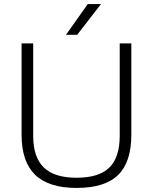

<svg xmlns="http://www.w3.org/2000/svg" viewBox="-20 -913 748 943"><path d="M86 -251V-700H143V-246Q143 -141 195 -90.5Q247 -40 356 -40Q466 -40 517 -90Q568 -140 568 -246V-700H625V-251Q625 -117 560 -53.5Q495 10 356 10Q219 10 152.5 -54.5Q86 -119 86 -251ZM411 -893H476L359 -742H304Z"/></svg>

Font: Krub Light
Style: Regular
Weight: 300
Designer: Ekaluck Peanpanawate
Foundry: Cadson Demak Co.,Ltd.
Version: Version 1.000; ttfautohint (v1.6)